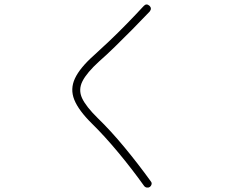

<svg xmlns="http://www.w3.org/2000/svg" viewBox="-20 -794 1040 867"><path d="M657 50Q651 54 643.5 53Q636 52 631 46Q576 -31 514 -105.5Q452 -180 396 -235Q335 -295 315.5 -343.5Q296 -392 318.5 -440Q341 -488 404 -544Q434 -571 473 -608Q512 -645 552.5 -686.5Q593 -728 629 -767Q641 -780 655 -768Q667 -756 656 -742Q620 -704 578.5 -662Q537 -620 498 -582Q459 -544 428 -517Q372 -466 352.5 -427.5Q333 -389 350.5 -351Q368 -313 421 -261Q479 -205 541.5 -129.5Q604 -54 661 25Q666 31 664.5 38Q663 45 657 50Z"/></svg>

Font: Zen Maru Gothic Light
Style: Regular
Weight: 300
Designer: Yoshimichi Ohira
Foundry: Positype
Version: Version 1.001